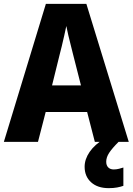

<svg xmlns="http://www.w3.org/2000/svg" viewBox="-20 -829 688 996"><path d="M472 -93 432 -248H217L177 -93H0L218 -809H428L648 -93ZM360 -543Q355 -564 348 -591Q341 -618 334.5 -645.5Q328 -673 324 -694Q320 -674 313.5 -645.5Q307 -617 300.5 -589.5Q294 -562 289 -544L250 -386H400ZM531 10Q531 29 541.5 39.5Q552 50 570 50Q584 50 597.5 46.5Q611 43 620 40V135Q606 140 587.5 143.5Q569 147 544 147Q486 147 452.5 116.5Q419 86 419 36Q419 -3 445 -41Q471 -79 523 -111L595 -93Q562 -60 546.5 -36.5Q531 -13 531 10Z"/></svg>

Font: Noto Sans Telugu UI SemiCondensed ExtraBold
Style: Regular
Weight: 800
Width: 4
Designer: Jelle Bosma - Monotype Design Team
Foundry: Monotype Imaging Inc.
Version: Version 2.005; ttfautohint (v1.8.4.7-5d5b)